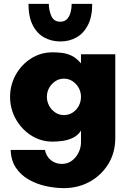

<svg xmlns="http://www.w3.org/2000/svg" viewBox="-20 -721 672 991"><path d="M310 250Q264 250 216.5 239.5Q169 229 128.5 206Q88 183 62.5 145.5Q37 108 35 53H212Q219 87 243 106Q267 125 299 125Q329 125 351 108.5Q373 92 385.5 66.5Q398 41 398 14V-47Q383 -23 358 -10.5Q333 2 304.5 6Q276 10 252 10Q190 10 140 -22.5Q90 -55 61 -107.5Q32 -160 32 -221Q32 -282 61 -334.5Q90 -387 140 -419Q190 -451 252 -451Q276 -451 300.5 -448Q325 -445 349.5 -433.5Q374 -422 398 -394V-441H575V-9Q575 67 539 125.5Q503 184 443 217Q383 250 310 250ZM310 -127Q335 -127 355 -140Q375 -153 386.5 -174.5Q398 -196 398 -221Q398 -246 386.5 -267Q375 -288 355 -301.5Q335 -315 310 -315Q285 -315 265 -301.5Q245 -288 233.5 -267Q222 -246 222 -221Q222 -197 233.5 -175.5Q245 -154 265 -140.5Q285 -127 310 -127ZM456 -701Q456 -635 434 -592Q412 -549 375 -528Q338 -507 292 -507Q245 -507 207.5 -528Q170 -549 148.5 -592Q127 -635 127 -701H232Q232 -668 245 -638.5Q258 -609 291 -609Q314 -609 326.5 -623Q339 -637 344.5 -658Q350 -679 350 -701Z"/></svg>

Font: Teachers ExtraBold
Style: Regular
Weight: 800
Designer: Alfredo Marco Pradil, Chank Diesel
Version: Version 1.001